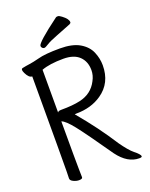

<svg xmlns="http://www.w3.org/2000/svg" viewBox="-163 -964 826 1060"><g transform="rotate(-20 250.0 -434.5)"><path d="M113 11Q98 11 81 3Q64 -5 64 -17Q64 -29 65 -58.5Q66 -88 66 -616Q47 -616 31 -649Q25 -662 25 -668Q25 -677 34 -678Q52 -682 74.5 -685Q97 -688 132 -697Q174 -709 262 -709Q335 -709 377.5 -684Q420 -659 436.5 -620Q453 -581 453 -541Q453 -437 374 -383Q312 -340 224 -340L215 -339Q313 -223 387 -107Q425 -53 451 -32Q483 -7 483 5Q483 11 467 11Q399 11 344 -63Q237 -217 196 -268.5Q155 -320 132 -328Q132 -81 133 -48.5Q134 -16 134 1Q134 11 113 11ZM132 -380Q136 -388 153 -388Q222 -388 265 -398Q337 -414 369 -477Q385 -506 385 -537Q385 -588 353.5 -618.5Q322 -649 260 -649Q180 -649 132 -631ZM166 -758Q166 -778 301 -878Q304 -880 312 -880Q320 -880 334 -869Q366 -845 366 -826Q366 -820 358 -816Q314 -798 270.5 -781.5Q227 -765 208.5 -753Q190 -741 183 -741Q176 -741 171 -746.5Q166 -752 166 -758Z"/></g></svg>

Font: LXGW WenKai Mono Lite
Style: Regular
Weight: 400
Monospace: yes
Designer: LXGW / Fontworks Inc.
Foundry: LXGW / Fontworks Inc.
Version: Version 1.520; June 14, 2025